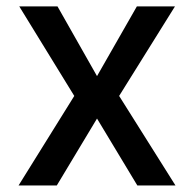

<svg xmlns="http://www.w3.org/2000/svg" viewBox="-20 -565 591 585"><path d="M36.6 0 206.3 -272.7 38.7 -545.5H155.2L275.6 -333.1L397 -545.5H513.1L343 -272.7L514.6 0H398.4L275.6 -203.8L153.1 0Z"/></svg>

Font: Inter P Medium
Style: Regular
Weight: 500
Designer: Rasmus Andersson
Foundry: rsms
Version: Version 3.018;git-588b23468